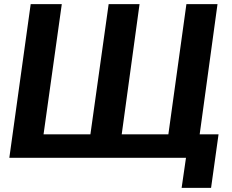

<svg xmlns="http://www.w3.org/2000/svg" viewBox="-20 -761 1118 926"><path d="M128 -741 25 0H877L856 145H998L1034 -113H943L1029 -741H879L792 -113H567L653 -741H504L416 -113H190L278 -741Z"/></svg>

Font: Cheyenne Sans
Style: Bold Italic
Weight: 700
Italic angle: -8.13011°
Designer: The Public Sans project authors (U.S. Web Design System), Libre Franklin designed by Pablo Impallari and Rodrigo Fuenzal
Foundry: The Cheyenne Sans Project Authors
Version: Version 2.007